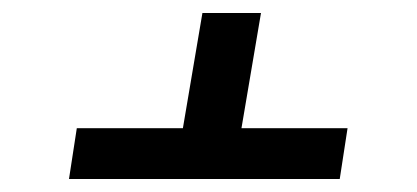

<svg xmlns="http://www.w3.org/2000/svg" viewBox="-20 -576 640 295"><path d="M86 -301 98 -379H261L291 -556H381L351 -379H514L502 -301Z"/></svg>

Font: Iosevka HT Medium Extended
Style: Italic
Weight: 500
Width: 7
Italic angle: -9°
Monospace: yes
Designer: Belleve Invis
Foundry: Belleve Invis
Version: Version 32.3.0; ttfautohint (v1.8.4)